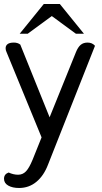

<svg xmlns="http://www.w3.org/2000/svg" viewBox="-25 -730 507 956"><path d="M-5 160Q-5 137 18 129Q42 140 65 140Q88 140 104 123.5Q120 107 137 66L182 -46L7 -472Q3 -480 3 -490Q3 -503 13 -510.5Q23 -518 44 -518Q63 -518 76 -508L222 -146L353 -470Q363 -495 376.5 -506.5Q390 -518 411 -518Q434 -518 448 -502L214 90Q193 145 156 175.5Q119 206 70 206Q37 206 16 194Q-5 182 -5 160ZM193 -710H273L393 -562H353L233 -650L113 -562H73Z"/></svg>

Font: Thasadith
Style: Bold
Weight: 700
Designer: Cadson Demak Co.,Ltd.
Foundry: Cadson Demak Co.,Ltd.
Version: Version 1.000; ttfautohint (v1.6)